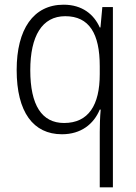

<svg xmlns="http://www.w3.org/2000/svg" viewBox="-20 -562 581 818"><path d="M405 0V236H461V-532H416L408 -445H405C380 -501 330 -542 251 -542C122 -542 51 -437 51 -264C51 -84 122 10 244 10C325 10 379 -33 405 -95H409C406 -65 405 -24 405 0ZM253 -38C158 -38 109 -114 109 -263C109 -408 159 -493 258 -493C360 -493 405 -419 405 -280V-246C405 -114 357 -38 253 -38Z"/></svg>

Font: Noto Sans Ethiopic SemiCondensed Light
Style: Regular
Weight: 300
Width: 4
Designer: Monotype Design Team
Foundry: Monotype Imaging Inc.
Version: Version 2.102